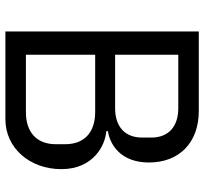

<svg xmlns="http://www.w3.org/2000/svg" viewBox="-42 -696 738 693"><g transform="rotate(90 326.5 -349.0)"><path d="M93 -698V0H410C513 0 590 -87 590 -202C590 -318 503 -361 453 -364V-370C499 -377 566 -414 566 -518C566 -627 495 -698 380 -698ZM177 -396V-624H370C436 -624 476 -589 476 -527V-493C476 -431 436 -396 370 -396ZM177 -74V-324H384C456 -324 500 -286 500 -216V-182C500 -112 456 -74 384 -74Z"/></g></svg>

Font: Braiins Sans
Style: Regular
Weight: 400
Designer: Mike Abbink, Paul van der Laan, Pieter van Rosmalen, Jiri Chlebus, Lubos Buracinsky
Foundry: Bold Monday, Sudetype
Version: Version 1.000;hotconv 1.0.109;makeotfexe 2.5.65596